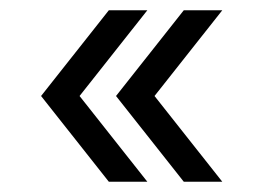

<svg xmlns="http://www.w3.org/2000/svg" viewBox="-20 -413 493 374"><path d="M267 -393 135 -226 267 -59H192L60 -226L192 -393ZM413 -393 281 -226 413 -59H338L206 -226L338 -393Z"/></svg>

Font: Arcon
Style: Regular
Weight: 400
Designer: M. Zarth
Foundry: martin zarth - visuelle & digitale kommunikation
Version: Version 1.131;PS 001.131;hotconv 1.0.70;makeotf.lib2.5.58329